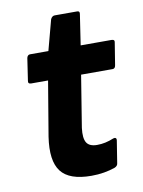

<svg xmlns="http://www.w3.org/2000/svg" viewBox="-75 -679 555 744"><g transform="rotate(-10 202.0 -307.5)"><path d="M225 11Q138 11 105.5 -31.5Q73 -74 87 -167L123 -382H57Q43 -382 46 -395L59 -482Q62 -494 72 -494H144L176 -614Q182 -626 192 -626H280Q292 -626 289 -613L271 -494H392Q406 -494 403 -482L389 -395Q387 -382 377 -382H253L220 -178Q215 -138 226 -120.5Q237 -103 267 -103Q284 -103 300 -106.5Q316 -110 333 -117Q339 -119 342.5 -116.5Q346 -114 345 -107L331 -19Q330 -9 318 -4Q298 3 274.5 7Q251 11 225 11Z"/></g></svg>

Font: Sofia Sans Semi Condensed ExtraBold
Style: Italic
Weight: 800
Italic angle: -9°
Version: Version 4.100